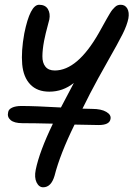

<svg xmlns="http://www.w3.org/2000/svg" viewBox="-20 -522 565 806"><path d="M161.1 264.2Q143.6 264.2 133.5 243.7Q123.5 223.1 129.9 190.9Q145.5 114.3 202.1 -2.9Q122.1 -4.9 74.2 -4.9Q40 -4.9 24.7 -17.8Q9.3 -30.8 14.2 -50.8Q15.6 -63 30.8 -70.1Q45.9 -77.1 69.8 -77.1Q126 -77.1 235.8 -70.8Q288.1 -170.4 290 -173.8Q244.1 -137.2 187 -137.2Q136.2 -137.2 107.2 -167.5Q78.1 -197.8 73.2 -252.2Q68.4 -306.6 82 -381.8Q106.4 -502 144 -502Q170.4 -502 181.2 -483.6Q191.9 -465.3 187 -439.9Q185.1 -432.6 180.7 -415.8Q176.3 -398.9 172.1 -382.6Q168 -366.2 165 -350.1Q158.2 -313.5 158 -285.9Q157.7 -258.3 170.7 -242.2Q183.6 -226.1 210 -226.1Q305.2 -226.1 395 -383.8Q402.3 -397 412.4 -415Q422.4 -433.1 427.5 -442.1Q432.6 -451.2 439.7 -463.1Q446.8 -475.1 451.4 -480.7Q456.1 -486.3 462.2 -492.2Q468.3 -498 474.1 -500Q480 -502 486.8 -502Q505.4 -502 514.4 -486.1Q523.4 -470.2 519 -444.8Q513.2 -416 494.9 -379.4Q476.6 -342.8 433.1 -266.4Q389.6 -189.9 357.9 -128.9Q352.1 -118.2 342 -97.2Q332 -76.2 326.2 -65.9Q334 -65.9 347.2 -65.4Q360.4 -64.9 366.2 -64.9Q405.3 -64.9 426.5 -52.2Q447.8 -39.6 443.8 -22Q439.5 2.9 394 2.9Q367.2 2.9 293 1Q231.9 125.5 209 215.8Q194.8 264.2 161.1 264.2Z"/></svg>

Font: Shantell Sans Normal
Style: Italic
Weight: 400
Italic angle: -11.31°
Designer: Stephen Nixon, Anya Danilova, Shantell Martin
Foundry: Arrow Type
Version: Version 1.006;[559af2be0]